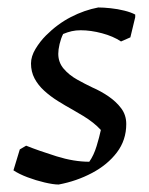

<svg xmlns="http://www.w3.org/2000/svg" viewBox="-20 -482 398 514"><path d="M137 12Q123 12 99.5 6.5Q76 1 53.5 -7.5Q31 -16 16 -26L33 -82L50 -92Q85 -78 131.5 -63.5Q178 -49 219 -49Q231 -66 238.5 -90.5Q246 -115 250 -134Q241 -144 229 -153.5Q217 -163 203 -171.5Q189 -180 175 -188Q155 -199 135 -211.5Q115 -224 98.5 -239Q82 -254 72.5 -272Q63 -290 63 -312Q63 -331 75 -351Q87 -371 103 -387Q134 -418 170 -436.5Q206 -455 243 -462Q257 -462 276 -460Q295 -458 313 -453.5Q331 -449 342 -443V-436L329 -382L304 -371Q283 -385 253 -393Q223 -401 196 -401Q183 -401 172 -398.5Q161 -396 149 -391Q143 -379 139.5 -364Q136 -349 136 -338Q136 -315 150.5 -298Q165 -281 186.5 -269Q208 -257 227 -248Q250 -238 270.5 -224Q291 -210 304.5 -192Q318 -174 318 -150Q318 -107 293 -74Q268 -41 226.5 -19Q185 3 137 12Z"/></svg>

Font: Labrada
Style: Italic
Weight: 400
Italic angle: -7°
Designer: Mercedes Jáuregui
Foundry: Omnibus-Type Team
Version: Version 1.000